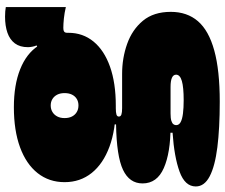

<svg xmlns="http://www.w3.org/2000/svg" viewBox="-85 -583 891 761"><g transform="rotate(-90 360.5 -202.5)"><path d="M338 223Q232.5 223 157.2 213.5Q82 204 42 183Q2 162 2 128Q2 85 60.5 63.8Q119 42.5 215 36V15L291 28Q272 28 262 31.2Q252 34.5 248.5 39.5Q245 44.5 245 50Q245 61.5 257 68Q269 74.5 291.2 77.2Q313.5 80 344 80Q395 80 420 72.8Q445 65.5 445 50Q445 28 396 28H239Q135.5 28 74.8 1.2Q14 -25.5 14 -83Q14 -135 68 -160.5Q122 -186 248 -188V-216L322 -189H312Q295.5 -189 287.2 -186.5Q279 -184 279 -177Q279 -169.5 287.2 -166.8Q295.5 -164 312 -164H448Q511 -164 567.2 -144Q623.5 -124 658.8 -81.5Q694 -39 694 29Q694 93.5 657 136.5Q620 179.5 541.2 201.2Q462.5 223 338 223ZM322 -189Q227.5 -189 159.8 -214Q92 -239 55.5 -284.5Q19 -330 19 -392Q19 -453.5 54.8 -498.8Q90.5 -544 157 -568.5Q223.5 -593 316 -593Q404 -593 466.2 -568.2Q528.5 -543.5 559 -497Q590 -467 600.5 -437.8Q611 -408.5 611 -377Q611 -319.5 576.2 -277.2Q541.5 -235 476.8 -212Q412 -189 322 -189ZM323 -337Q338 -337 349 -343.8Q360 -350.5 366 -362.8Q372 -375 372 -392Q372 -409 365.8 -421.2Q359.5 -433.5 348.5 -440.2Q337.5 -447 323 -447Q308.5 -447 297.2 -440.2Q286 -433.5 279.5 -421.2Q273 -409 273 -392Q273 -375 279.2 -362.8Q285.5 -350.5 296.8 -343.8Q308 -337 323 -337ZM611 -377 568 -436 532 -488 561 -503Q557.5 -510.5 555.8 -520.5Q554 -530.5 554 -537Q554 -569 569 -589Q584 -609 611.2 -618.5Q638.5 -628 675 -628Q686.5 -628 695.8 -627.2Q705 -626.5 713 -625V-387Q690 -392.5 667.8 -394.8Q645.5 -397 631 -397Q623.5 -397 619.2 -395.5Q615 -394 613 -390.8Q611 -387.5 611 -382Q611 -380.5 611 -380Q611 -379.5 611 -379Q611 -378.5 611 -377Z"/></g></svg>

Font: Hepta Slab Black
Style: Regular
Weight: 900
Designer: Michael LaGattuta
Foundry: Michael LaGattuta
Version: Version 1.102